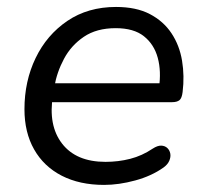

<svg xmlns="http://www.w3.org/2000/svg" viewBox="-20 -515 582 544"><path d="M274.8 8.9Q205.6 8.9 154.8 -17.2Q104 -43.4 76.7 -91.6Q49.3 -139.7 49.3 -205.6Q49.3 -285 80.9 -350.5Q112.5 -416.1 170.8 -455.7Q229.2 -495.3 308.7 -495.3Q366 -495.3 404.6 -475.1Q443.2 -454.9 465.9 -420.7Q488.6 -386.5 495.8 -343.1Q503 -299.7 497.4 -254.3Q495.4 -237 488.6 -231.3Q481.7 -225.5 467.3 -225.5H111.7L119.5 -279H448.3L430.3 -265.6Q437.3 -313 427 -351.1Q416.7 -389.3 387.9 -412.2Q359.2 -435.2 307.7 -435.2Q253.6 -435.2 217.5 -410.7Q181.4 -386.2 161.3 -348.3Q141.1 -310.5 134 -269.2L130.1 -245.1Q115.9 -159.9 155.9 -108.1Q195.9 -56.4 278.9 -56.4Q315.3 -56.4 348.9 -65Q382.5 -73.6 412.7 -93.9Q426.4 -102.8 436.9 -102.4Q447.4 -101.9 454.1 -95.6Q460.7 -89.3 462.5 -79.8Q464.2 -70.2 459.6 -59.4Q454.9 -48.7 443.2 -40.3Q409.2 -16.2 363.1 -3.7Q316.9 8.9 274.8 8.9Z"/></svg>

Font: Nunito ExtraLight
Style: Italic
Weight: 200
Italic angle: -9°
Designer: Vernon Adams
Foundry: Vernon Adams
Version: Version 3.602